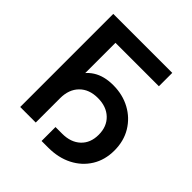

<svg xmlns="http://www.w3.org/2000/svg" viewBox="-209 -870 1061 1061"><g transform="rotate(45 322.0 -339.5)"><path d="M529.3 -727.5V-623H189.9V0H68.4V-727.5ZM284.7 49.3V-59.6H336.9Q404.3 -59.6 444.1 -96.9Q483.9 -134.3 483.9 -198.2Q483.9 -262.7 443.8 -300.8Q403.8 -338.9 336.9 -338.9Q269 -338.9 229.5 -298.8Q189.9 -258.8 189.9 -189.9H131.3Q131.3 -272.5 155.5 -330.6Q179.7 -388.7 227.5 -418.9Q275.4 -449.2 346.2 -449.2Q420.9 -449.2 479.7 -417.2Q538.6 -385.3 572.8 -328.6Q606.9 -272 606.9 -198.2Q606.9 -124.5 572.3 -68.6Q537.6 -12.7 476.8 18.3Q416 49.3 336.9 49.3Z"/></g></svg>

Font: Inter Cardless Tabular Medium
Style: Regular
Weight: 500
Designer: Rasmus Andersson
Foundry: rsms
Version: Version 4.000;git-4fc901f